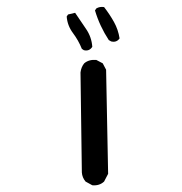

<svg xmlns="http://www.w3.org/2000/svg" viewBox="-20 -554 540 570"><path d="M254 -4 234 -15Q224 -27 223 -42L219 -339Q221 -355 230 -366Q244 -378 266 -376L285 -366L295 -347L301 -38L289 -15Q275 -2 254 -4ZM229 -405 223 -409Q213 -434 196.5 -456Q180 -478 178 -505L182 -511L203 -516Q219 -492 235.5 -468Q252 -444 254 -415Q245 -401 229 -405ZM310 -431 303 -435Q276 -476 262 -523L266 -529Q276 -535 289 -533Q306 -511 318.5 -488.5Q331 -466 335 -440Q326 -427 310 -431Z"/></svg>

Font: NaniFont Regular
Style: Regular
Weight: 400
Designer: Nanigashitei
Version: Version 1.036